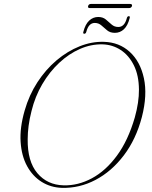

<svg xmlns="http://www.w3.org/2000/svg" viewBox="-20 -918 750 950"><path d="M494.5 -711Q569.5 -709 621.8 -661.5Q674 -614 692 -531Q710 -448 682 -339Q653 -228.5 592.5 -149Q532 -69.5 452.5 -27.8Q373 14 285.5 11.5Q230.5 9.5 186 -18.2Q141.5 -46 114 -96.2Q86.5 -146.5 82 -216.2Q77.5 -286 102 -371Q124 -448 165.2 -511.2Q206.5 -574.5 260.2 -619.8Q314 -665 374.2 -689Q434.5 -713 494.5 -711ZM294.5 -1Q366 1 434.5 -35.8Q503 -72.5 558.5 -147.8Q614 -223 647 -337Q668 -412 667.5 -474.5Q667 -545 642.5 -594.5Q618 -644 577.5 -670.5Q537 -697 487.5 -698.5Q431 -700 376 -676Q321 -652 273 -607.2Q225 -562.5 189.2 -501.5Q153.5 -440.5 136 -369Q126 -330 121.5 -295.2Q117 -260.5 117 -229.5Q115.5 -119.5 164.8 -61.2Q214 -3 294.5 -1ZM548.5 -755.5Q525 -755.5 510.2 -767.8Q495.5 -780 481.8 -792.2Q468 -804.5 449 -804.5Q418.5 -804.5 407 -760.5Q404.5 -751 397 -751Q389.5 -751 392.5 -760.5Q402 -798 421.2 -816Q440.5 -834 466 -834Q489 -834 503.8 -821.5Q518.5 -809 532.2 -796.8Q546 -784.5 565.5 -784.5Q596 -784.5 607.5 -828Q610 -838 617.5 -838Q624.5 -838 621.5 -828Q612 -791 593 -773.2Q574 -755.5 548.5 -755.5ZM416 -888Q418.5 -898.5 430.5 -898.5H623.5Q635.5 -898.5 633 -888Q629.5 -878 618 -878H425Q413 -878 416 -888Z"/></svg>

Font: Fraunces 72pt Thin
Style: Italic
Weight: 100
Italic angle: -16°
Version: Version 1.000;[b76b70a41]